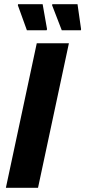

<svg xmlns="http://www.w3.org/2000/svg" viewBox="-20 -894 406 914"><path d="M8 0 155 -688H308L161 0ZM202 -750H108L65 -869L66 -874H183L204 -755ZM365 -750H274L228 -869L229 -874H349L366 -755Z"/></svg>

Font: Saira SemiCondensed
Style: Bold Italic
Weight: 700
Width: 4
Italic angle: -12°
Designer: Hector Gatti with collaboration of the Omnibus-Type team
Foundry: Omnibus-Type
Version: Version 1.101